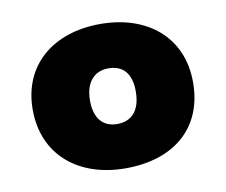

<svg xmlns="http://www.w3.org/2000/svg" viewBox="-58 -618 701 596"><g transform="rotate(-10 292.5 -319.5)"><path d="M293 -92C447 -92 545 -176 545 -319C545 -462 440 -547 292 -547C144 -547 40 -462 40 -321C40 -178 145 -92 293 -92ZM291 -232C248 -232 220 -260 220 -318C220 -377 250 -407 293 -407C339 -407 365 -379 365 -322C365 -261 336 -232 291 -232Z"/></g></svg>

Font: Noto Sans Black
Style: Italic
Weight: 900
Italic angle: -12°
Designer: Monotype Design Team
Foundry: Monotype Imaging Inc.
Version: Version 2.013